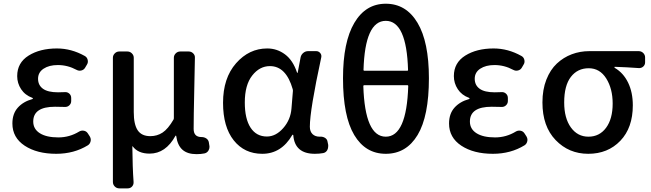

<svg xmlns="http://www.w3.org/2000/svg" viewBox="-20 -830 3567 1052"><path d="M288.1 12.7Q182.6 12.7 115.2 -31.7Q47.9 -76.2 47.9 -153.3Q47.9 -207 77.6 -240.2Q107.4 -273.4 157.2 -287.1Q160.2 -288.1 160.2 -290.5Q160.2 -293 157.2 -293.9Q117.2 -308.6 95.7 -341.3Q74.2 -374 74.2 -413.1Q74.2 -486.3 136.7 -525.4Q199.2 -564.5 292 -564.5Q371.1 -564.5 444.3 -523.4Q457 -516.6 460.4 -502Q463.9 -487.3 456.1 -475.6L446.3 -459Q439.5 -447.3 425.8 -443.8Q412.1 -440.4 399.4 -447.3Q350.6 -473.6 296.9 -473.6Q249 -473.6 218.8 -453.6Q188.5 -433.6 188.5 -398.4Q188.5 -363.3 215.3 -343.8Q242.2 -324.2 297.9 -324.2Q313.5 -324.2 335.9 -325.2Q349.6 -326.2 359.9 -316.9Q370.1 -307.6 370.1 -293V-276.4Q370.1 -262.7 359.9 -252.9Q349.6 -243.2 335 -244.1Q306.6 -245.1 281.2 -245.1Q162.1 -245.1 162.1 -164.1Q162.1 -123 198.2 -100.1Q234.4 -77.1 299.8 -77.1Q361.3 -77.1 414.1 -109.4Q425.8 -116.2 439.5 -113.8Q453.1 -111.3 460.9 -99.6L471.7 -83Q477.5 -74.2 477.5 -63.5Q477.5 -60.5 476.6 -56.6Q473.6 -42 461.9 -34.2Q385.7 12.7 288.1 12.7Z M633.8 202.1Q619.1 202.1 608.9 191.9Q598.6 181.6 598.6 167V-513.7Q598.6 -527.3 608.9 -537.6Q619.1 -547.9 633.8 -547.9H677.7Q692.4 -547.9 702.6 -537.6Q712.9 -527.3 712.9 -513.7V-215.8Q712.9 -148.4 734.4 -116.2Q755.9 -84 803.7 -84Q840.8 -84 870.6 -103.5Q900.4 -123 930.7 -174.8Q932.6 -178.7 932.6 -183.6V-513.7Q932.6 -527.3 942.9 -537.6Q953.1 -547.9 967.8 -547.9H1013.7Q1028.3 -547.9 1038.6 -537.6Q1048.8 -527.3 1047.9 -513.7Q1047.9 -486.3 1044.4 -337.9Q1041 -189.5 1041 -124Q1041 -79.1 1084 -79.1Q1098.6 -79.1 1109.9 -71.8Q1121.1 -64.5 1124 -51.8L1127 -33.2Q1127.9 -29.3 1127.9 -25.4Q1127.9 -14.6 1122.1 -4.9Q1114.3 7.8 1099.6 10.7Q1081.1 14.6 1056.6 14.6Q1006.8 14.6 979.5 -9.8Q952.1 -34.2 945.3 -85.9Q944.3 -86.9 942.9 -86.9Q941.4 -86.9 941.4 -85.9Q887.7 11.7 799.8 11.7Q736.3 11.7 707 -28.3Q707 -29.3 706.1 -28.8Q705.1 -28.3 705.1 -27.3Q706.1 86.9 711.9 167Q712.9 181.6 703.6 191.9Q694.3 202.1 679.7 202.1Z M1417 12.7Q1319.3 12.7 1260.7 -61Q1202.1 -134.8 1202.1 -266.6Q1202.1 -402.3 1273.4 -483.4Q1344.7 -564.5 1444.3 -564.5Q1498 -564.5 1541.5 -532.2Q1585 -500 1607.4 -432.6Q1608.4 -430.7 1609.9 -430.7Q1611.3 -430.7 1611.3 -432.6L1627 -515.6Q1629.9 -530.3 1641.6 -540Q1653.3 -549.8 1668 -549.8H1712.9Q1725.6 -549.8 1734.4 -539.6Q1743.2 -529.3 1740.2 -515.6Q1677.7 -226.6 1677.7 -135.7Q1677.7 -109.4 1692.4 -95.2Q1707 -81.1 1731.4 -81.1Q1733.4 -81.1 1734.4 -81.1Q1749 -82 1760.7 -74.7Q1772.5 -67.4 1774.4 -54.7L1778.3 -36.1Q1778.3 -32.2 1778.3 -28.3Q1778.3 -17.6 1773.4 -7.8Q1765.6 5.9 1751 8.8Q1730.5 12.7 1705.1 12.7Q1594.7 12.7 1586.9 -89.8Q1585.9 -91.8 1584 -91.8Q1582 -91.8 1581.1 -89.8Q1521.5 12.7 1417 12.7ZM1442.4 -82Q1491.2 -82 1531.7 -127.9Q1572.3 -173.8 1577.1 -236.3L1585 -333Q1585 -336.9 1584 -340.8Q1547.9 -467.8 1459 -467.8Q1402.3 -467.8 1361.8 -416Q1321.3 -364.3 1321.3 -268.6Q1321.3 -178.7 1353 -130.4Q1384.8 -82 1442.4 -82Z M2216.8 -358.4Q2216.8 -363.3 2212.9 -363.3H1975.6Q1970.7 -363.3 1970.7 -358.4Q1979.5 -81.1 2093.8 -81.1Q2208 -81.1 2216.8 -358.4ZM1971.7 -446.3Q1971.7 -442.4 1976.6 -442.4H2211.9Q2215.8 -442.4 2215.8 -446.3Q2208 -715.8 2093.8 -715.8Q1979.5 -715.8 1971.7 -446.3ZM2093.8 -809.6Q2205.1 -809.6 2267.6 -705.1Q2330.1 -600.6 2330.1 -401.4Q2330.1 -193.4 2268.1 -90.3Q2206.1 12.7 2093.8 12.7Q1982.4 12.7 1920.9 -90.3Q1859.4 -193.4 1859.4 -401.4Q1859.4 -599.6 1921.4 -704.6Q1983.4 -809.6 2093.8 -809.6Z M2680.7 12.7Q2575.2 12.7 2507.8 -31.7Q2440.4 -76.2 2440.4 -153.3Q2440.4 -207 2470.2 -240.2Q2500 -273.4 2549.8 -287.1Q2552.7 -288.1 2552.7 -290.5Q2552.7 -293 2549.8 -293.9Q2509.8 -308.6 2488.3 -341.3Q2466.8 -374 2466.8 -413.1Q2466.8 -486.3 2529.3 -525.4Q2591.8 -564.5 2684.6 -564.5Q2763.7 -564.5 2836.9 -523.4Q2849.6 -516.6 2853 -502Q2856.4 -487.3 2848.6 -475.6L2838.9 -459Q2832 -447.3 2818.4 -443.8Q2804.7 -440.4 2792 -447.3Q2743.2 -473.6 2689.5 -473.6Q2641.6 -473.6 2611.3 -453.6Q2581.1 -433.6 2581.1 -398.4Q2581.1 -363.3 2607.9 -343.8Q2634.8 -324.2 2690.4 -324.2Q2706.1 -324.2 2728.5 -325.2Q2742.2 -326.2 2752.4 -316.9Q2762.7 -307.6 2762.7 -293V-276.4Q2762.7 -262.7 2752.4 -252.9Q2742.2 -243.2 2727.5 -244.1Q2699.2 -245.1 2673.8 -245.1Q2554.7 -245.1 2554.7 -164.1Q2554.7 -123 2590.8 -100.1Q2627 -77.1 2692.4 -77.1Q2753.9 -77.1 2806.6 -109.4Q2818.4 -116.2 2832 -113.8Q2845.7 -111.3 2853.5 -99.6L2864.3 -83Q2870.1 -74.2 2870.1 -63.5Q2870.1 -60.5 2869.1 -56.6Q2866.2 -42 2854.5 -34.2Q2778.3 12.7 2680.7 12.7Z M3203.1 12.7Q3096.7 12.7 3024.4 -62.5Q2952.1 -137.7 2952.1 -268.6Q2952.1 -338.9 2973.6 -393.6Q2995.1 -448.2 3031.2 -481.9Q3067.4 -515.6 3112.8 -532.7Q3158.2 -549.8 3209 -549.8H3479.5Q3494.1 -549.8 3504.4 -539.6Q3514.6 -529.3 3514.6 -515.6V-488.3Q3514.6 -474.6 3504.4 -465.3Q3494.1 -456.1 3479.5 -457Q3413.1 -461.9 3348.6 -463.9Q3346.7 -463.9 3346.7 -461.4Q3346.7 -459 3348.6 -458Q3395.5 -430.7 3421.4 -377.4Q3447.3 -324.2 3447.3 -252.9Q3447.3 -129.9 3378.9 -58.6Q3310.5 12.7 3203.1 12.7ZM3204.1 -81.1Q3264.6 -81.1 3300.8 -129.9Q3336.9 -178.7 3336.9 -262.7Q3336.9 -343.8 3301.8 -399.9Q3266.6 -456.1 3205.6 -456.1Q3144.5 -456.1 3107.9 -408.7Q3071.3 -361.3 3071.3 -268.6Q3071.3 -182.6 3107.9 -131.8Q3144.5 -81.1 3204.1 -81.1Z"/></svg>

Font: Gen Jyuu GothicL Medium
Style: Regular
Weight: 500
Designer: [Source Han Sans]
Ryoko NISHIZUKA  (kana & ideographs); Paul D. Hunt (Latin, Greek & Cyrillic); Wenlong ZHANG  (bopomofo
Version: Version 1.002.20150607